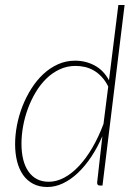

<svg xmlns="http://www.w3.org/2000/svg" viewBox="-20 -743 550 769"><path d="M413.5 -396.5Q402 -419.5 387.2 -435.2Q372.5 -451 355.5 -460.8Q338.5 -470.5 320 -474.8Q301.5 -479 282.5 -479Q248.5 -479 219 -465.2Q189.5 -451.5 165.5 -428Q141.5 -404.5 123 -373.5Q104.5 -342.5 91.8 -308Q79 -273.5 72.5 -237.2Q66 -201 66 -167.5Q66 -132 73 -104Q80 -76 94 -56Q108 -36 128.2 -25.5Q148.5 -15 175.5 -15Q206 -15 236.8 -31.2Q267.5 -47.5 296 -77.8Q324.5 -108 349.5 -150.8Q374.5 -193.5 394.5 -246.5ZM479 -723 390.5 0H379.5Q373 0 371 -3.8Q369 -7.5 369 -11.5L390 -197.5Q370.5 -152.5 345.5 -115Q320.5 -77.5 292 -50.5Q263.5 -23.5 232.5 -8.8Q201.5 6 169.5 6Q137 6 112.8 -6.8Q88.5 -19.5 72.5 -42.2Q56.5 -65 48.5 -96.5Q40.5 -128 40.5 -165.5Q40.5 -202.5 48 -241.5Q55.5 -280.5 70 -317.5Q84.5 -354.5 105.5 -387.8Q126.5 -421 153.2 -446Q180 -471 212 -485.5Q244 -500 281 -500Q323 -500 359 -480.8Q395 -461.5 416.5 -421.5L454 -723Z"/></svg>

Font: Lato ExtraLight
Style: Italic
Weight: 275
Italic angle: -7°
Designer: Lukasz Dziedzic with Adam Twardoch and Botio Nikoltchev
Foundry: tyPoland Lukasz Dziedzic
Version: Version 2.015; 2015-08-06; http://www.latofonts.com/